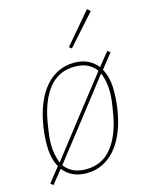

<svg xmlns="http://www.w3.org/2000/svg" viewBox="-117 -825 718 925"><g transform="rotate(-15 242.0 -362.5)"><path d="M245 -271 385 -450Q369 -473 343 -486Q317 -499 279 -499Q199 -499 151 -440Q103 -381 85 -279Q81 -256 78.5 -239Q76 -222 74.5 -209.5Q73 -197 72.5 -187Q72 -177 72 -167Q72 -142 76.5 -118Q81 -94 89 -74H92ZM205 -7Q285 -7 333 -66Q381 -125 399 -227Q403 -250 405.5 -267Q408 -284 409.5 -296.5Q411 -309 411.5 -319Q412 -329 412 -339Q412 -364 407.5 -388Q403 -412 395 -432H392L239 -235L99 -56Q115 -33 141 -20Q167 -7 205 -7ZM203 12Q128 12 87 -41L33 26L20 15L77 -57Q52 -102 52 -167Q52 -228 64 -287Q74 -336 92.5 -378.5Q111 -421 138 -452Q165 -483 201 -500.5Q237 -518 281 -518Q319 -518 348 -504.5Q377 -491 397 -465L451 -532L464 -521L407 -449Q432 -404 432 -339Q432 -277 420 -219Q410 -169 391.5 -127Q373 -85 346 -54Q319 -23 283 -5.5Q247 12 203 12ZM289 -587 277 -597 408 -751 424 -738Z"/></g></svg>

Font: IBM Plex Sans Condensed Thin
Style: Italic
Weight: 100
Width: 3
Italic angle: -11°
Designer: Mike Abbink, Paul van der Laan, Pieter van Rosmalen
Foundry: Bold Monday
Version: Version 1.3